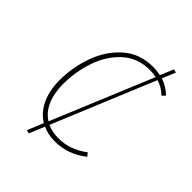

<svg xmlns="http://www.w3.org/2000/svg" viewBox="-191 -683 846 846"><g transform="rotate(45 232.0 -260.0)"><path d="M374 -501 177 -25Q208 -11 247 -11Q319 -11 382 -59L394 -43Q326 10 246 10Q201 10 169 -6L139 66L123 62L154 -13Q114 -37 91.5 -84Q69 -131 69 -197Q69 -275 96 -351.5Q123 -428 179.5 -478.5Q236 -529 320 -529Q343 -529 366 -524L392 -586L408 -582L382 -520Q420 -508 449 -479L435 -465Q409 -491 374 -501ZM359 -505Q342 -509 319 -509Q243 -509 191.5 -461.5Q140 -414 116 -342Q92 -270 92 -197Q92 -137 110.5 -95.5Q129 -54 163 -33Z"/></g></svg>

Font: Fira Sans Thin
Style: Italic
Weight: 250
Italic angle: -8°
Designer: Carrois Corporate & Edenspiekermann AG
Foundry: Carrois Corporate GbR & Edenspiekermann AG
Version: Version 4.203